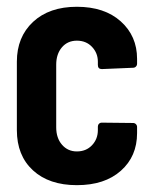

<svg xmlns="http://www.w3.org/2000/svg" viewBox="-20 -539 445 567"><path d="M29.8 -154.8V-356.9Q29.8 -429.7 77.6 -474.4Q125.5 -519 207 -519Q288.6 -519 336.7 -475.8Q384.8 -432.6 384.8 -365.2V-351.1Q384.8 -345.7 381.3 -342.3Q377.9 -338.9 373 -338.9L280.8 -335Q269 -335 269 -347.2V-356.9Q269 -382.3 251.7 -400.6Q234.4 -418.9 207 -418.9Q179.7 -418.9 162.8 -399.2Q146 -379.4 146 -348.1V-163.1Q146 -131.3 163.1 -111.6Q180.2 -91.8 207 -91.8Q234.4 -91.8 251.7 -110.1Q269 -128.4 269 -154.8V-165Q269 -169.9 272.2 -173.3Q275.4 -176.8 280.8 -176.8L373 -175.8Q377.9 -175.8 381.3 -172.4Q384.8 -168.9 384.8 -164.1V-146Q384.8 -77.1 336.9 -34.7Q289.1 7.8 207 7.8Q125 7.8 77.4 -35.9Q29.8 -79.6 29.8 -154.8Z"/></svg>

Font: Barlow Condensed SemiBold
Style: Regular
Weight: 600
Width: 3
Designer: Jeremy Tribby
Foundry: Tribby Type
Version: Version 1.422;hotconv 1.0.109;makeotfexe 2.5.65596